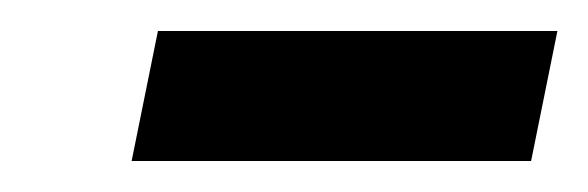

<svg xmlns="http://www.w3.org/2000/svg" viewBox="-20 -661 380 124"><path d="M65 -557 82 -641H340L323 -557Z"/></svg>

Font: Saira ExtraCondensed Black
Style: Italic
Weight: 900
Width: 2
Italic angle: -12°
Designer: Hector Gatti with collaboration of the Omnibus-Type team
Foundry: Omnibus-Type
Version: Version 1.101